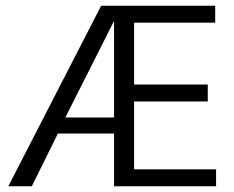

<svg xmlns="http://www.w3.org/2000/svg" viewBox="-20 -650 818 670"><path d="M9 0 333 -630H731V-571H448V-355H705V-296H448V-59H734V0H378V-184H182L91 0ZM378 -577 208 -240H378Z"/></svg>

Font: Mukta Light
Style: Regular
Weight: 300
Designer: Girish Dalvi and Yashodeep Gholap
Foundry: Ek Type
Version: Version 2.538;PS 1.002;hotconv 16.6.51;makeotf.lib2.5.65220;